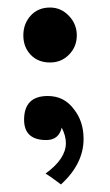

<svg xmlns="http://www.w3.org/2000/svg" viewBox="-20 -619 292 510"><path d="M113 -453Q81 -453 61.5 -473.5Q42 -494 42 -525Q42 -556 61.5 -577.5Q81 -599 113 -599Q142 -599 163 -577Q184 -555 184 -525Q184 -495 163.5 -474Q143 -453 113 -453ZM142 -129Q131 -137 121 -144.5Q111 -152 101 -158Q155 -197 155 -239Q155 -258 144 -280Q136 -247 103 -247Q44 -247 44 -301Q44 -364 107 -364Q151 -364 177 -328Q202 -296 202 -250Q202 -184 142 -129Z"/></svg>

Font: Ekushey Lal Sabuj Normal
Style: Regular
Weight: 400
Designer: Al Mamun Sumon
Foundry: Al Mamun Sumon
Version: Version 1.0